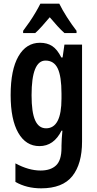

<svg xmlns="http://www.w3.org/2000/svg" viewBox="-20 -786 526 1046"><path d="M198 -553Q237 -553 264.5 -535Q292 -517 314 -473H321L331 -543H427V-15Q427 107 374 173.5Q321 240 204 240Q125 240 64 205V104Q136 143 201 143Q256 143 285.5 115Q315 87 315 20V8Q315 -9 316.5 -31Q318 -53 320 -74H315Q273 10 195 10Q121 10 79.5 -62.5Q38 -135 38 -268Q38 -406 80.5 -479.5Q123 -553 198 -553ZM228 -456Q152 -456 152 -267Q152 -174 171.5 -130.5Q191 -87 231 -87Q315 -87 315 -249V-276Q315 -370 294.5 -413Q274 -456 228 -456ZM303 -766Q319 -733 344.5 -693Q370 -653 397 -618V-606H331Q312 -623 292.5 -644.5Q273 -666 251 -692Q229 -666 208.5 -643Q188 -620 172 -606H106V-618Q122 -639 140.5 -666Q159 -693 174.5 -719.5Q190 -746 200 -766Z"/></svg>

Font: Noto Sans ExtraCondensed SemiBold
Style: Regular
Weight: 600
Width: 2
Designer: Monotype Design Team
Foundry: Monotype Imaging Inc.
Version: Version 2.013; ttfautohint (v1.8.4.7-5d5b)